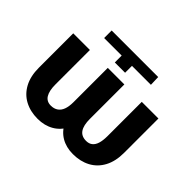

<svg xmlns="http://www.w3.org/2000/svg" viewBox="-148 -928 1173 1173"><g transform="rotate(45 438.5 -341.0)"><path d="M222.8 -626.9V-692H624.9L627 -626.9H463.3V-567.5H374.5V-626.9ZM484 -513.8V-216.7Q484 -144.6 458.8 -93.5Q433.6 -42.5 388.5 -16.4Q343.4 9.7 284 9.7Q220.7 9.7 172.1 -16.4Q123.5 -42.5 96.3 -93.3Q69.1 -144.2 69.1 -216.7V-513.8H213V-216.7Q212.8 -162 230.3 -133.2Q247.7 -104.4 284 -104.4Q311.8 -104.4 330.5 -117.4Q349.3 -130.3 358.3 -154.9Q367.4 -179.4 367.6 -216.7V-513.8ZM805.1 -513.8V-216.7Q805.1 -144.4 777.9 -93.4Q750.6 -42.5 701.9 -16.4Q653.2 9.7 589 9.7Q530.4 9.7 486.6 -16.4Q442.8 -42.5 418.8 -93.4Q394.7 -144.2 394.7 -216.7V-513.8H510.7V-216.7Q510.5 -160.5 529.7 -132.4Q548.8 -104.4 589 -104.4Q613.7 -104.4 629.7 -117Q645.7 -129.7 653.3 -154.4Q661 -179.2 661.2 -216.7V-513.8Z"/></g></svg>

Font: Pretendard Variable
Style: Regular
Weight: 400
Designer: Base glyphs from Inter by Rasmus Andersson; Hangul glyphs from Noto Sans CJK(Source Han Sans) by Jang Soo-young and Kang
Foundry: Kil Hyung-jin
Version: Version 1.100;FEAKit 1.0